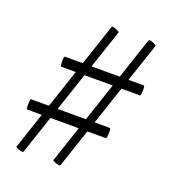

<svg xmlns="http://www.w3.org/2000/svg" viewBox="-110 -569 658 737"><g transform="rotate(20 219.0 -201.0)"><path d="M68 82Q68 85 59.5 83.5Q51 82 43 78.5Q35 75 36 73L222 -484Q223 -487 231 -485Q239 -483 247 -479Q255 -475 254 -472ZM25 -75Q23 -75 22.5 -85.5Q22 -96 23 -106.5Q24 -117 25 -117H348Q351 -117 351.5 -106.5Q352 -96 351 -85.5Q350 -75 347 -75ZM219 82Q219 85 210.5 83.5Q202 82 194 78.5Q186 75 187 73L373 -484Q374 -487 382 -485Q390 -483 398 -479Q406 -475 405 -472ZM92 -274Q90 -274 89 -284.5Q88 -295 89 -305Q90 -315 92 -315H415Q418 -315 418.5 -305Q419 -295 418 -284.5Q417 -274 414 -274Z"/></g></svg>

Font: Cormorant Medium
Style: Italic
Weight: 500
Italic angle: -10°
Designer: Christian Thalmann (Catharsis Fonts)
Foundry: Catharsis Fonts
Version: Version 4.000